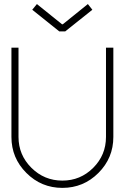

<svg xmlns="http://www.w3.org/2000/svg" viewBox="-20 -913 611 942"><path d="M288.1 -793.9 411.1 -893.1 433.1 -865.2 299.8 -758.8H271L138.2 -865.2L161.1 -893.1L284.2 -793.9ZM536.1 -241.2Q536.1 -137.7 462.9 -64.5Q389.6 8.8 286.1 8.8Q182.6 8.8 109.4 -64.5Q36.1 -137.7 36.1 -241.2V-679.2H70.8V-241.2Q70.8 -152.8 134 -89.8Q197.3 -26.9 286.1 -26.9Q374.5 -26.9 437.3 -89.6Q500 -152.3 500 -241.2V-679.2H536.1Z"/></svg>

Font: RawengulkSans
Style: Regular
Weight: 500
Designer: gluk (gluksza@wp.pl)
Foundry: gluk (gluksza@wp.pl)
Version: Version 0.94